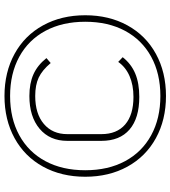

<svg xmlns="http://www.w3.org/2000/svg" viewBox="28 -778 760 856"><g transform="rotate(-90 408.0 -350.0)"><path d="M48 -350Q48 -456 93 -538Q138 -620 220 -665Q302 -710 408 -710Q514 -710 596 -665Q678 -620 723 -538Q768 -456 768 -350Q768 -244 723 -162Q678 -80 596 -35Q514 10 408 10Q302 10 220 -35Q138 -80 93 -162Q48 -244 48 -350ZM739 -350Q739 -452 698.5 -527.5Q658 -603 583 -644Q508 -685 408 -685Q308 -685 233 -644Q158 -603 117.5 -527.5Q77 -452 77 -350Q77 -248 117.5 -172.5Q158 -97 233 -56Q308 -15 408 -15Q508 -15 583 -56Q658 -97 698.5 -172.5Q739 -248 739 -350ZM208 -278V-430Q208 -508 262 -553.5Q316 -599 408 -599Q464 -599 504.5 -581Q545 -563 577 -523L555 -504Q523 -542 490 -557.5Q457 -573 408 -573Q329 -573 283.5 -534.5Q238 -496 238 -430V-278Q238 -209 281 -172Q324 -135 404 -135Q457 -135 497 -152.5Q537 -170 560 -203L581 -183Q551 -145 508 -127Q465 -109 404 -109Q309 -109 258.5 -152.5Q208 -196 208 -278Z"/></g></svg>

Font: KoHo ExtraLight
Style: Regular
Weight: 275
Version: Version 1.000; ttfautohint (v1.6)